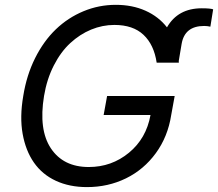

<svg xmlns="http://www.w3.org/2000/svg" viewBox="-20 -757 894 787"><path d="M622.2 -500Q611.2 -573.9 568.2 -614.3Q525.2 -654.8 448.9 -654.8Q399.9 -654.8 353.5 -635.7Q307.2 -616.5 268.1 -580.4Q229 -544.4 200.5 -488.5Q171.9 -432.5 160.5 -363.6Q137.8 -225.1 188.7 -148.8Q239.7 -72.4 343.8 -72.4Q437.5 -72.4 508.5 -130.9Q579.5 -189.3 596.9 -285.5H404.8L419 -363.6H696L681.8 -285.5Q668 -196.7 618.8 -129.3Q569.6 -61.8 496.3 -25.9Q422.9 9.9 336.6 9.9Q264.6 9.9 208.8 -16Q153.1 -41.9 119.1 -90.6Q85.2 -139.2 72.8 -208.3Q60.4 -277.3 75.3 -363.6Q88.8 -448.5 123.9 -518.8Q159.1 -589.1 209 -636.9Q258.9 -684.7 322.1 -710.9Q385.3 -737.2 454.5 -737.2Q522.4 -737.2 576.3 -713.1Q630.3 -688.9 664.4 -644.9Q709.2 -723 806.8 -723Q842.3 -723 853.7 -718.8L842.3 -647.7Q829.5 -650.6 816.8 -650.6Q736.9 -650.6 724.4 -576.7L712.7 -507.1Q713.1 -504.6 713.1 -500Z"/></svg>

Font: Karasuma Gothic
Style: Italic
Weight: 400
Italic angle: -9.39999°
Designer: Rasmus Andersson / Ryoko Nishizuka
Foundry: Genbu
Version: Version 1.00